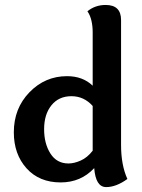

<svg xmlns="http://www.w3.org/2000/svg" viewBox="-20 -740 583 786"><path d="M260.3 -70.8Q283.7 -70.8 310.5 -82.8Q337.4 -94.7 359.4 -123V-306.2Q323.7 -346.2 272.5 -346.2Q220.7 -346.2 190.7 -309.1Q160.6 -272 160.6 -210.9Q160.6 -151.9 186.5 -111.3Q212.4 -70.8 260.3 -70.8ZM475.6 -146.5Q475.6 -64 501.5 -7.3Q455.6 25.9 414.6 25.9Q371.6 25.9 365.7 -51.8Q311 6.8 228.5 6.8Q140.6 6.8 88.6 -51Q36.6 -108.9 36.6 -198.2Q36.6 -296.4 100.6 -362.3Q164.6 -428.2 254.4 -428.2Q318.8 -428.2 359.4 -389.2V-608.9Q359.4 -633.8 354.2 -655.8Q349.1 -677.7 337.9 -693.8Q369.6 -719.7 412.6 -719.7Q475.6 -719.7 475.6 -658.2Z"/></svg>

Font: Bainsley
Style: Bold
Weight: 700
Designer: Paul James MIller
Foundry: High-Logic / Made with FontCreator
Version: Version 1.411;March 28, 2021;FontCreator 13.0.0.2683 64-bit